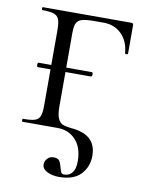

<svg xmlns="http://www.w3.org/2000/svg" viewBox="-77 -523 585 772"><g transform="rotate(10 215.0 -137.5)"><path d="M148 154Q148 140 158 129.5Q168 119 183 119Q200 119 206.5 128Q213 137 217 154Q220 167 223.5 173.5Q227 180 236 180Q257 180 269 164.5Q281 149 281 119Q281 62 252 31Q223 0 178 0H34Q32 0 32 -6Q32 -12 34 -12Q68 -12 83 -17Q98 -22 103.5 -36Q109 -50 109 -79V-387Q109 -417 103.5 -431Q98 -445 83 -450.5Q68 -456 35 -456Q33 -456 33 -462Q33 -468 35 -468H395Q405 -468 405 -460V-382V-343Q405 -340 399 -340Q393 -340 393 -343Q389 -392 360 -420.5Q331 -449 287 -449H249Q214 -449 198 -444Q182 -439 176 -426Q170 -413 170 -386V-85Q170 -53 177.5 -37Q185 -21 197.5 -16Q210 -11 230 -9Q283 -5 309 18.5Q335 42 335 87Q335 131 306 162Q277 193 217 193Q189 193 168.5 182.5Q148 172 148 154ZM53 -236Q53 -245 57 -245H274Q279 -245 279 -236Q279 -233 277.5 -230Q276 -227 274 -227H57Q53 -227 53 -236Z"/></g></svg>

Font: Cormorant SC
Style: Regular
Weight: 400
Designer: Christian Thalmann (Catharsis Fonts)
Foundry: Catharsis Fonts
Version: Version 4.000